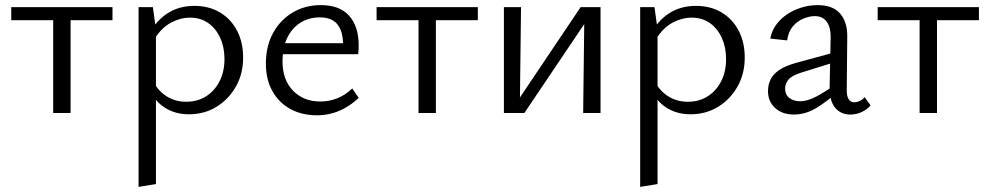

<svg xmlns="http://www.w3.org/2000/svg" viewBox="-20 -442 3873 751"><path d="M188 0V-414H256V0ZM24 -363V-414H420V-363Z M719 5Q665 5 624.5 -21Q584 -47 563 -96L582 -118Q603 -82 635.5 -63Q668 -44 708 -44Q753 -44 786.5 -65.5Q820 -87 839 -124.5Q858 -162 858 -211Q858 -257 841.5 -293.5Q825 -330 795 -351.5Q765 -373 723 -373Q686 -373 649 -353.5Q612 -334 583 -288L558 -302Q591 -362 636 -390.5Q681 -419 740 -419Q798 -419 841 -393Q884 -367 907.5 -321.5Q931 -276 931 -217Q931 -153 902.5 -103Q874 -53 826.5 -24Q779 5 719 5ZM522 289V-414H578L590 -327V278Z M1220 9Q1161 9 1116 -15.5Q1071 -40 1045.5 -85.5Q1020 -131 1020 -193Q1020 -262 1048.5 -313.5Q1077 -365 1125.5 -393.5Q1174 -422 1235 -422Q1309 -422 1346 -380Q1383 -338 1383 -265Q1383 -257 1382.5 -247.5Q1382 -238 1381 -230H1322V-265Q1322 -319 1300 -346.5Q1278 -374 1231 -374Q1187 -374 1154 -352.5Q1121 -331 1103 -293Q1085 -255 1085 -202Q1085 -130 1126 -87.5Q1167 -45 1233 -45Q1267 -45 1298 -57Q1329 -69 1358 -96L1383 -59Q1356 -34 1328.5 -19Q1301 -4 1274 2.5Q1247 9 1220 9ZM1058 -230 1067 -273H1372V-230Z M1617 0V-414H1685V0ZM1453 -363V-414H1849V-363Z M2261 0 2266 -414H2329V0ZM1951 0V-414H2018L2013 0ZM1993 0V-30L2251 -414H2289V-383L2031 0Z M2681 5Q2627 5 2586.5 -21Q2546 -47 2525 -96L2544 -118Q2565 -82 2597.5 -63Q2630 -44 2670 -44Q2715 -44 2748.5 -65.5Q2782 -87 2801 -124.5Q2820 -162 2820 -211Q2820 -257 2803.5 -293.5Q2787 -330 2757 -351.5Q2727 -373 2685 -373Q2648 -373 2611 -353.5Q2574 -334 2545 -288L2520 -302Q2553 -362 2598 -390.5Q2643 -419 2702 -419Q2760 -419 2803 -393Q2846 -367 2869.5 -321.5Q2893 -276 2893 -217Q2893 -153 2864.5 -103Q2836 -53 2788.5 -24Q2741 5 2681 5ZM2484 289V-414H2540L2552 -327V278Z M3306 6Q3268 6 3246 -21.5Q3224 -49 3225 -101L3229 -290Q3230 -321 3222.5 -340.5Q3215 -360 3201 -369.5Q3187 -379 3167 -379Q3146 -379 3122 -369Q3098 -359 3080.5 -338Q3063 -317 3059 -284L2993 -291Q2998 -320 3015 -344Q3032 -368 3058 -385.5Q3084 -403 3115 -412.5Q3146 -422 3178 -422Q3238 -422 3266.5 -388.5Q3295 -355 3294 -298L3292 -88Q3292 -66 3299.5 -54Q3307 -42 3321 -42Q3332 -42 3343 -47Q3354 -52 3362 -62L3385 -30Q3372 -14 3351 -4Q3330 6 3306 6ZM3085 6Q3040 6 3012 -19.5Q2984 -45 2984 -86Q2984 -110 2994 -131Q3004 -152 3028.5 -168.5Q3053 -185 3097 -197L3263 -242L3268 -206L3114 -158Q3076 -146 3063.5 -130Q3051 -114 3051 -96Q3051 -71 3068 -58.5Q3085 -46 3109 -46Q3139 -46 3175 -65.5Q3211 -85 3255 -116L3266 -92Q3223 -51 3178 -22.5Q3133 6 3085 6Z M3577 0V-414H3645V0ZM3413 -363V-414H3809V-363Z"/></svg>

Font: Ysabeau Office
Style: Regular
Weight: 400
Designer: Christian Thalmann (Catharsis Fonts)
Version: Version 2.001;gftools[0.9.30]; featfreeze: tnum,lnum,ss02